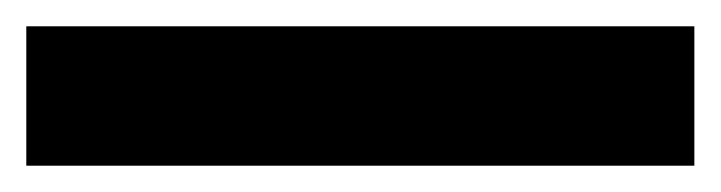

<svg xmlns="http://www.w3.org/2000/svg" viewBox="-20 21 548 146"><path d="M508 147V41H0V147Z"/></svg>

Font: Celebes ExtraBold
Style: Regular
Weight: 800
Designer: Anugrah Pasau
Foundry: Lafontype
Version: Version 1.000